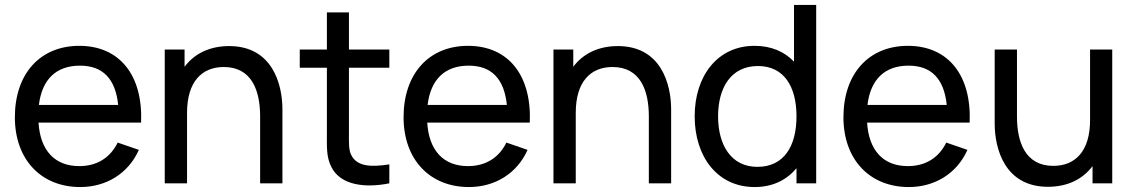

<svg xmlns="http://www.w3.org/2000/svg" viewBox="-20 -740 4580 775"><path d="M549.5 -245C557.5 -437 462.5 -555 300 -555C143 -555 40 -443.5 40 -266.5C40 -97.5 144.5 15 304 15C408.5 15 498 -39.5 540.5 -135L455 -164.5C425 -103 371 -69.5 300 -69.5C200.5 -69.5 142.5 -133 135.5 -245ZM303 -475C394.5 -475 446 -422.5 457 -316.5H137C149.5 -419 206 -475 303 -475Z M905 -554C827 -554 765 -524 725 -470.5V-540H645V0H735V-284.5C735 -409.5 794 -469.5 883.5 -469.5C997.5 -469.5 1030 -372 1030 -270.5V0H1120V-298.5C1120 -401 1079 -554 905 -554Z M1551.5 -466.5V-540H1388.5V-690H1299.5V-540H1190V-466.5H1299.5V-204C1299.5 -148 1296.5 -107 1318 -65C1355.5 8.5 1455 19.5 1551.5 0V-76.5C1477.5 -65 1423.5 -68 1399.5 -111C1386.5 -133.5 1388.5 -163.5 1388.5 -208V-466.5Z M2118.5 -245C2126.5 -437 2031.5 -555 1869 -555C1712 -555 1609 -443.5 1609 -266.5C1609 -97.5 1713.5 15 1873 15C1977.5 15 2067 -39.5 2109.5 -135L2024 -164.5C1994 -103 1940 -69.5 1869 -69.5C1769.5 -69.5 1711.5 -133 1704.5 -245ZM1872 -475C1963.5 -475 2015 -422.5 2026 -316.5H1706C1718.5 -419 1775 -475 1872 -475Z M2474 -554C2396 -554 2334 -524 2294 -470.5V-540H2214V0H2304V-284.5C2304 -409.5 2363 -469.5 2452.5 -469.5C2566.5 -469.5 2599 -372 2599 -270.5V0H2689V-298.5C2689 -401 2648 -554 2474 -554Z M3185 -491C3146.5 -531.5 3093 -555 3025.5 -555C2875.5 -555 2784 -432.5 2784 -270.5C2784 -108.5 2875 15 3026 15C3099 15 3155.5 -13.5 3195 -61V0H3274.5V-720H3185ZM3037 -66.5C2930.5 -66.5 2878.5 -155.5 2878.5 -270.5C2878.5 -384.5 2929.5 -473.5 3039.5 -473.5C3145 -473.5 3195 -390 3195 -270.5C3195 -152 3146 -66.5 3037 -66.5Z M3894 -245C3902 -437 3807 -555 3644.5 -555C3487.5 -555 3384.5 -443.5 3384.5 -266.5C3384.5 -97.5 3489 15 3648.5 15C3753 15 3842.5 -39.5 3885 -135L3799.5 -164.5C3769.5 -103 3715.5 -69.5 3644.5 -69.5C3545 -69.5 3487 -133 3480 -245ZM3647.5 -475C3739 -475 3790.5 -422.5 3801.5 -316.5H3481.5C3494 -419 3550.5 -475 3647.5 -475Z M4380 -255.5C4380 -130.5 4321 -70.5 4231.5 -70.5C4117.5 -70.5 4085 -168 4085 -269.5V-540H3995V-241.5C3995 -139 4036 14 4210 14C4288 14 4350 -16 4390 -69.5V0H4469.5V-540H4380Z"/></svg>

Font: Hauora Medium
Style: Regular
Weight: 500
Designer: Wayne Shih
Foundry: WCYS
Version: Version 1.001;hotconv 1.0.109;makeotfexe 2.5.65596